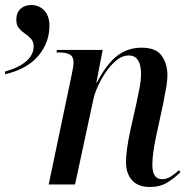

<svg xmlns="http://www.w3.org/2000/svg" viewBox="-48 -735 758 765"><path d="M-28 -450Q27 -465 56.5 -491Q86 -517 86 -550Q86 -569 75.5 -580.5Q65 -592 51.5 -601Q38 -610 27.5 -622.5Q17 -635 17 -656Q17 -684 33.5 -699.5Q50 -715 76 -715Q108 -715 128.5 -693Q149 -671 149 -632Q149 -566 105 -513Q61 -460 -28 -439ZM549 10Q502 10 478 -17Q454 -44 454 -89Q454 -134 471 -214L495 -321Q499 -341 506.5 -377Q514 -413 514 -442Q514 -457 510.5 -473.5Q507 -490 496.5 -502Q486 -514 464 -514Q440 -514 417 -495.5Q394 -477 375 -449.5Q356 -422 342.5 -392.5Q329 -363 324 -339L251 0H146L238 -439Q245 -471 245 -486Q245 -509 230.5 -517.5Q216 -526 189 -526H177L179 -536H361L336 -406H338Q376 -479 418 -512Q460 -545 516 -545Q574 -545 596.5 -512.5Q619 -480 619 -436Q619 -411 613 -380Q607 -349 602 -321L573 -187Q567 -158 563 -130.5Q559 -103 559 -78Q559 -21 598 -21Q616 -21 632.5 -31.5Q649 -42 665 -57L671 -49Q648 -26 619 -8Q590 10 549 10Z"/></svg>

Font: Noto Serif Display SemiCondensed Medium
Style: Italic
Weight: 500
Width: 4
Italic angle: -12°
Designer: Monotype Design Team
Foundry: Monotype Imaging Inc.
Version: Version 2.009